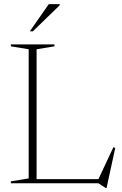

<svg xmlns="http://www.w3.org/2000/svg" viewBox="-20 -904 603 947"><path d="M505.5 23.5H501.5L465.5 0H136V-20.5H485L460 -8.5L539 -177.5L548.5 -174.5ZM160.5 -661V0H33.5V-9.5L121.5 -24V-661L33.5 -675.5V-685H248.5V-675.5ZM127 -749.5 220.5 -883.5H274.5V-878L142 -749.5Z"/></svg>

Font: Newsreader 36pt ExtraLight
Style: Regular
Weight: 250
Designer: Hugues Gentile
Foundry: Production Type
Version: Version 1.003